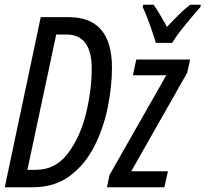

<svg xmlns="http://www.w3.org/2000/svg" viewBox="-20 -786 863 806"><path d="M0 0H118Q209 0 272.5 -47Q336 -94 375 -170Q414 -246 432 -334Q450 -422 450 -503Q450 -714 268 -714H151ZM95 -73 216 -641H259Q365 -641 365 -498Q365 -408 341 -309.5Q317 -211 265 -142Q213 -73 130 -73ZM429 0 440 -52 678 -470H538L552 -536H778L766 -481L531 -67H685L670 0ZM634 -606H703Q719 -634 758.5 -682.5Q798 -731 821 -756L823 -766H778Q756 -749 732 -725.5Q708 -702 681 -673Q664 -704 649.5 -728Q635 -752 625 -766H581L579 -756Q592 -730 609.5 -681Q627 -632 634 -606Z"/></svg>

Font: Noto Sans UI Condensed
Style: Italic
Weight: 400
Width: 3
Italic angle: -12°
Designer: Monotype Design Team
Foundry: Monotype Imaging Inc.
Version: Version 1.901